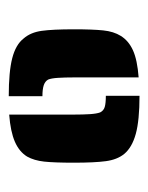

<svg xmlns="http://www.w3.org/2000/svg" viewBox="30 -766 339 439"><g transform="rotate(90 199.5 -546.5)"><path d="M242 -546Q242 -567 241 -582.5Q240 -598 237 -606Q233 -614 224.5 -616.5Q216 -619 199 -619V-696Q255 -696 286 -687.5Q317 -679 332 -661Q345 -645 348.5 -619Q352 -593 352 -546Q352 -501 349.5 -478Q347 -455 338 -439Q327 -421 304 -411Q281 -401 242 -398ZM68 -431Q54 -447 50.5 -472.5Q47 -498 47 -546Q47 -589 49.5 -613Q52 -637 62 -653Q73 -671 95 -681Q117 -691 157 -694V-546Q157 -525 158 -509.5Q159 -494 162 -487Q166 -480 175 -477Q184 -474 200 -474V-397Q144 -397 113 -405Q82 -413 68 -431Z"/></g></svg>

Font: Saira Stencil
Style: Regular
Weight: 400
Designer: Hector Gatti with collaboration of the Omnibus-Type team
Foundry: Omnibus-Type
Version: Version 1.003